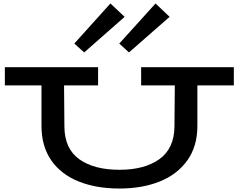

<svg xmlns="http://www.w3.org/2000/svg" viewBox="-20 -1073 1375 1106"><path d="M1327 -581H1117V-348Q1117 -230 1059 -149Q1001 -68 900 -27.5Q799 13 668 13Q535 13 433.5 -27.5Q332 -68 275.5 -149Q219 -230 219 -348V-581H8V-686H545V-581H349L351 -343Q352 -216 437 -155.5Q522 -95 668 -95Q813 -95 898.5 -156.5Q984 -218 985 -345L987 -581H793V-686H1327ZM408 -822 616 -1053 698 -976 465 -771ZM667 -822 876 -1053 957 -976 723 -771Z"/></svg>

Font: BioRhyme Expanded
Style: Bold
Weight: 700
Width: 7
Designer: Aoife Mooney
Foundry: Aoife Mooney Type
Version: Version 1.000